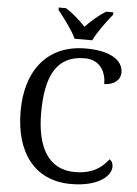

<svg xmlns="http://www.w3.org/2000/svg" viewBox="-62 -978 737 1034"><g transform="rotate(5 307.0 -460.5)"><path d="M313 -771H408C429 -816 477 -880 508 -918V-931H469C431 -908 390 -872 360 -840C330 -872 290 -908 252 -931H213V-918C244 -880 292 -816 313 -771ZM361 10C509 10 576 -52 576 -102C576 -122 568 -134 557 -141C523 -96 473 -56 376 -56C229 -56 168 -179 168 -358C168 -558 225 -671 376 -671C463 -671 493 -604 493 -542C542 -542 580 -569 580 -612C580 -676 514 -724 378 -724C167 -724 57 -574 57 -358C57 -137 162 10 361 10Z"/></g></svg>

Font: Noto Fangsong KSS Rotated
Style: Regular
Weight: 400
Designer: LIU Zhao, ZHANG Congyu, Kushim JIANG
Foundry: Guyu Beijing Co. Ltd.
Version: Version 1.000;November 16, 2022;FontCreator 11.5.0.2427 64-b